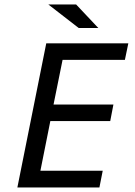

<svg xmlns="http://www.w3.org/2000/svg" viewBox="-29 -830 599 850"><path d="M411.1 0H47.9L175.8 -638.2H539.1L523.9 -564.9H248L208 -367.2H473.1L459 -293.9H193.8L149.9 -74.2H425.8ZM406.2 -706.1H319.3L185.1 -810.1H308.1ZM-8.8 -638.2Z"/></svg>

Font: Code New Roman
Style: Italic
Weight: 400
Italic angle: -11°
Monospace: yes
Designer: Sam Radian
Foundry: Code New Roman
Version: Version 1.508 October 19, 2014